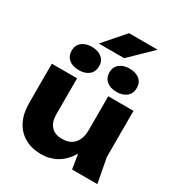

<svg xmlns="http://www.w3.org/2000/svg" viewBox="-236 -1179 1249 1346"><g transform="rotate(30 388.5 -505.5)"><path d="M301.8 15.8Q222 15.8 165.4 -17.1Q108.8 -50 78.9 -110.3Q49 -170.6 49 -251.8V-571.4H253.4V-281.4Q253.4 -218 284.3 -184.2Q315.2 -150.4 372.6 -150.4Q415.6 -150.4 444.9 -167.5Q474.2 -184.6 489.9 -217.7Q505.6 -250.8 505.6 -296.6L568.6 -263.8Q557.6 -173.2 519.5 -110.7Q481.4 -48.2 425.3 -16.2Q369.2 15.8 301.8 15.8ZM542.8 0 505.6 -228.6V-571.4H710V-197.2L747.2 0ZM234.2 -626.6Q183.8 -626.6 153.5 -651.8Q123.2 -677 123.2 -722Q123.2 -764.8 153.5 -789.7Q183.8 -814.6 234.2 -814.6Q284.6 -814.6 314.9 -789.7Q345.2 -764.8 345.2 -722Q345.2 -677 314.9 -651.8Q284.6 -626.6 234.2 -626.6ZM539.8 -626.6Q489.4 -626.6 459.1 -651.8Q428.8 -677 428.8 -722Q428.8 -764.8 459.1 -789.7Q489.4 -814.6 539.8 -814.6Q589.8 -814.6 620.1 -789.7Q650.4 -764.8 650.4 -722Q650.4 -677 620.1 -651.8Q589.8 -626.6 539.8 -626.6ZM410.6 -1027.4H642.6L469 -858.6H263.4Z"/></g></svg>

Font: Unbounded
Style: Regular
Weight: 400
Designer: Luke Prowse, Jean-Baptiste Morizot, Fátima Lázaro, Florian Runge
Foundry: NaN
Version: Version 1.701;gftools[0.9.28.dev5+ged2979d]